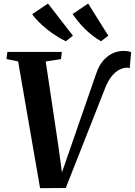

<svg xmlns="http://www.w3.org/2000/svg" viewBox="-20 -1028 740 1054"><path d="M200 5 79.5 -691 15.5 -704 20.5 -743H319.5L315 -703.5L231 -690.5L300.5 -226L327 -31.5L301.5 -28L361 -199.5L507 -621Q523 -669 548 -696.8Q573 -724.5 601.5 -736.5Q630 -748.5 656 -748.5Q673.5 -748.5 685 -746Q696.5 -743.5 700 -741L692 -654Q688 -655 684.8 -655.8Q681.5 -656.5 676.5 -656.5Q658.5 -656.5 636.8 -646.2Q615 -636 593.5 -610Q572 -584 554 -536.5L341 4ZM574.5 -832 534.5 -801.5Q510 -815.5 487.5 -833Q465 -850.5 445.2 -870.2Q425.5 -890 408.8 -910.5Q392 -931 378.5 -951L464 -1008.5ZM380.5 -832 341.5 -801.5Q316 -813.5 289.2 -830.8Q262.5 -848 237.2 -868.2Q212 -888.5 191 -909.5Q170 -930.5 156.5 -950L243.5 -1008.5Z"/></svg>

Font: Merriweather 60pt
Style: Bold Italic
Weight: 700
Italic angle: -7.8°
Version: Version 2.101